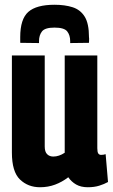

<svg xmlns="http://www.w3.org/2000/svg" viewBox="-20 -777 476 807"><path d="M148 10Q98 10 64 -22.5Q30 -55 30 -136V-544H168V-161Q168 -139 178 -129Q188 -119 204 -119Q228 -119 252 -135V-544H389V-154Q389 -138 393 -132Q397 -126 405 -126Q415 -126 424 -129L434 -12Q418 -3 397 3.5Q376 10 349 10Q320 10 300 -1.5Q280 -13 267 -32Q241 -12 211.5 -1Q182 10 148 10ZM209 -757Q253 -757 285.5 -746.5Q318 -736 336 -707Q354 -678 354 -621Q355 -615 354.5 -609Q354 -603 354 -597L275 -596V-604Q275 -629 262.5 -645Q250 -661 209 -661Q169 -661 156.5 -645Q144 -629 144 -604Q144 -599 144 -596L65 -597Q65 -603 65 -609Q65 -615 65 -621Q65 -697 99 -727Q133 -757 209 -757Z"/></svg>

Font: Georama Condensed
Style: Bold
Weight: 700
Width: 3
Designer: Jean-Baptiste Levee
Foundry: Production Type
Version: Version 1.000